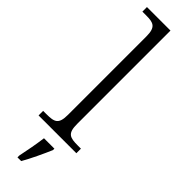

<svg xmlns="http://www.w3.org/2000/svg" viewBox="-333 -745 952 952"><g transform="rotate(45 142.5 -269.5)"><path d="M10 0H275V-32H254C197 -32 175 -39 175 -105V-760H10V-728H36C87 -728 111 -721 111 -655V-105C111 -39 89 -32 31 -32H10ZM83 208V221H109C133 180 164 113 182 71V61H109C103 107 93 161 83 208Z"/></g></svg>

Font: Noto Serif Ethiopic Light
Style: Regular
Weight: 300
Designer: Monotype Design Team
Foundry: Monotype Imaging Inc.
Version: Version 2.102